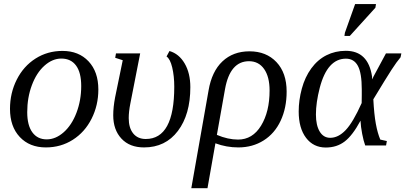

<svg xmlns="http://www.w3.org/2000/svg" viewBox="-20 -725 2020 957"><path d="M115.7 -166Q115.7 -100.1 141.4 -65.2Q167 -30.3 212.9 -30.3Q257.3 -30.3 297.6 -65.9Q337.9 -101.6 361.3 -163.3Q384.8 -225.1 384.8 -295.9Q384.8 -363.3 359.1 -398.2Q333.5 -433.1 285.6 -433.1Q241.2 -433.1 201.4 -397.5Q161.6 -361.8 138.7 -300Q115.7 -238.3 115.7 -166ZM208.5 9.8Q127.4 9.8 78.6 -42.2Q29.8 -94.2 29.8 -182.6Q29.8 -261.2 63.5 -328.1Q97.2 -395 157 -433.1Q216.8 -471.2 291.5 -471.2Q372.6 -471.2 421.4 -419.2Q470.2 -367.2 470.2 -278.8Q470.2 -200.2 436.5 -133.3Q402.8 -66.4 343 -28.3Q283.2 9.8 208.5 9.8Z M697.8 9.8Q626 9.8 585.2 -34.2Q544.4 -78.1 544.4 -150.4Q544.4 -190.9 553.7 -239.7L591.8 -424.8L554.2 -437L558.1 -459H678.7L629.9 -210Q621.6 -168.5 621.6 -136.2Q621.6 -87.4 644 -59.8Q666.5 -32.2 706.5 -32.2Q848.6 -32.2 848.6 -292.5Q848.6 -345.7 838.4 -388.7Q828.1 -431.6 810.1 -443.4L824.7 -470.7Q872.1 -457 900.4 -408.7Q928.7 -360.4 928.7 -290.5Q928.7 -154.3 866.7 -72.3Q804.7 9.8 697.8 9.8Z M1168 9.8Q1108.4 9.8 1053.7 -10.7L1014.2 212.9H933.6L1019.5 -273.9Q1035.6 -369.1 1088.9 -419.2Q1142.1 -469.2 1223.6 -469.2Q1307.1 -469.2 1357.9 -415.5Q1408.7 -361.8 1408.7 -268.6Q1408.7 -187 1378.9 -123.3Q1349.1 -59.6 1293.9 -24.9Q1238.8 9.8 1168 9.8ZM1166.5 -29.3Q1238.8 -29.3 1281.2 -98.6Q1323.7 -168 1323.7 -273.9Q1323.7 -342.3 1296.4 -381.1Q1269 -419.9 1221.2 -419.9Q1126.5 -419.9 1101.6 -280.8L1061 -52.7Q1116.2 -29.3 1166.5 -29.3Z M1908.2 -22 1904.3 0H1800.3Q1792 -22.5 1785.2 -57.9Q1778.3 -93.3 1776.9 -123.5Q1737.3 -49.8 1698 -19.8Q1658.7 10.3 1604 10.3Q1542 10.3 1505.4 -38.1Q1468.8 -86.4 1468.8 -169.4Q1468.8 -225.6 1484.4 -283.2Q1500 -340.8 1531.5 -384Q1563 -427.2 1606.9 -449.5Q1650.9 -471.7 1703.6 -471.7Q1815.4 -471.7 1834.5 -343.3L1835 -329.1L1841.8 -343.8L1903.8 -459H1980.5L1976.6 -439.5Q1958 -418 1931.4 -377Q1904.8 -335.9 1840.8 -230Q1844.7 -154.8 1853.3 -108.2Q1861.8 -61.5 1875.5 -29.3ZM1783.2 -279.3Q1783.2 -360.4 1763.9 -396.5Q1744.6 -432.6 1704.1 -432.6Q1658.2 -432.6 1625.5 -396.5Q1592.8 -360.4 1573.7 -287.1Q1554.7 -213.9 1554.7 -154.3Q1554.7 -100.6 1573.5 -69.3Q1592.3 -38.1 1626 -38.1Q1666.5 -38.1 1703.1 -76.7Q1739.7 -115.2 1782.7 -211.4L1783.2 -251ZM1696.8 -545.9 1699.2 -562 1750 -704.6H1854L1851.1 -686.5L1723.6 -545.9Z"/></svg>

Font: Liberation Serif
Style: Italic
Weight: 400
Italic angle: -16.333°
Designer: Steve Matteson
Foundry: Ascender Corporation
Version: Version 2.1.5